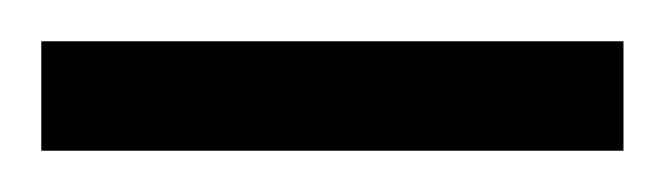

<svg xmlns="http://www.w3.org/2000/svg" viewBox="-41 -710 322 93"><path d="M-21 -637H261V-690H-21Z"/></svg>

Font: TitilliumText22L
Style: 250 wt
Weight: 300
Designer: Campivisivi
Foundry: Campivisivi
Version: 1.000